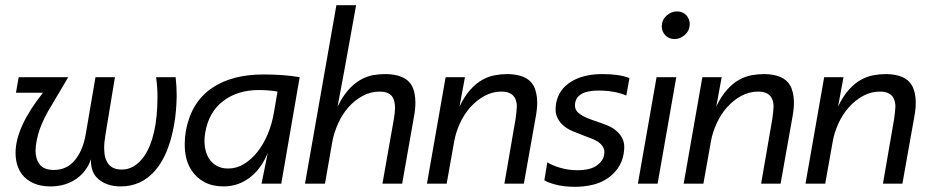

<svg xmlns="http://www.w3.org/2000/svg" viewBox="-20 -708 3578 740"><path d="M445 10.5Q418 10.5 395.5 2.8Q373 -5 357.8 -19Q342.5 -33 336.5 -50.5Q330.5 -68 330.5 -87V-94.5Q315.5 -49 276 -20Q233 10.5 175 10.5Q136.5 10.5 108.8 -2Q81 -14.5 64 -37Q40 -70 40 -119Q40 -217.5 145.5 -350.5H41.5L52 -410.5H243L178.5 -301.5Q149.5 -255 133.5 -211Q117.5 -164 117 -127Q117 -95 133.2 -74Q149.5 -53 188 -53Q237.5 -53 268.8 -91Q300 -129 310.5 -191L348 -410.5H423L386.5 -189Q381.5 -160 381.5 -137.5Q381.5 -54.5 449 -54.5Q499.5 -54.5 536 -106.5Q586.5 -181 587 -333.5Q587 -373.5 581.5 -410.5H657Q661 -373.5 661 -338.5Q660 -277.5 651 -227Q630 -109.5 577 -49.5Q524 10.5 445 10.5Z M842 10.5Q799 10.5 767.8 -6.2Q736.5 -23 718 -52Q691.5 -91 692 -153.5Q692 -178.5 696.5 -205Q718 -316 797.5 -369Q873.5 -421 996 -421Q1074.5 -421 1135 -410.5L1064 0H988L1012 -119Q989 -62 949.5 -29Q902 10.5 842 10.5ZM859 -58.5Q892 -58.5 920.2 -75.8Q948.5 -93 971.8 -122Q995 -151 1011.8 -190.8Q1028.5 -230.5 1036 -276L1049.5 -355Q1021.5 -360.5 978 -361Q895.5 -361 840 -318.5Q784.5 -276 771 -197Q768 -179.5 768 -162.5L769.5 -142.5Q773.5 -117 784.2 -99Q795 -81 813.8 -69.8Q832.5 -58.5 859 -58.5Z M1530 0H1454L1498 -249Q1502 -272 1502.5 -291Q1502.5 -310 1497.5 -324.5Q1492.5 -339 1479.2 -347Q1466 -355 1442.5 -355Q1408 -355 1377 -338Q1346 -321 1322.2 -293.8Q1298.5 -266.5 1283 -231.8Q1267.5 -197 1261 -163L1232.5 0H1155.5L1276.5 -688H1352.5Q1303 -410.5 1281 -297Q1331.5 -401 1418 -418.5Q1443 -422.5 1466.5 -422.5Q1541 -421.5 1566 -380Q1581 -354.5 1581 -312Q1581 -285.5 1574.5 -253Z M1999 0H1924L1967 -249Q1971 -275.5 1972 -297.5Q1972 -312.5 1966.8 -325.8Q1961.5 -339 1948.2 -347Q1935 -355 1912 -355Q1877.5 -355 1846.8 -338Q1816 -321 1792 -293.8Q1768 -266.5 1752.2 -231.8Q1736.5 -197 1730.5 -163L1701.5 0H1625.5L1697.5 -410.5H1772L1751 -297Q1770 -337 1792.5 -362Q1815 -387 1838.8 -400.2Q1862.5 -413.5 1887.2 -418Q1912 -422.5 1936 -422.5Q2010.5 -421.5 2035 -380Q2050 -354.5 2050.5 -313.5Q2050.5 -286.5 2044 -253Z M2196 12Q2153 12 2120.5 3.2Q2088 -5.5 2078 -13.5L2089.5 -82.5Q2105.5 -71.5 2137.5 -61.8Q2169.5 -52 2204 -52Q2256 -52 2280.8 -70.5Q2305.5 -89 2308.5 -112L2309.5 -121.5Q2309.5 -130.5 2306 -137.5Q2296.5 -158.5 2267 -171L2257.5 -175L2233.5 -184Q2209.5 -193 2187 -202.5Q2140 -222.5 2126 -260Q2121 -272 2121.5 -287Q2121.5 -296.5 2123 -308Q2132.5 -363 2180.5 -392.8Q2228.5 -422.5 2301.5 -422.5Q2368 -422.5 2406 -407L2394 -340Q2347.5 -359 2287 -359Q2203 -359 2196.5 -309L2196 -301.5Q2196 -280 2218 -266.5Q2232.5 -256 2264.5 -245Q2308.5 -230 2320 -225Q2343 -215.5 2358 -201.5Q2386 -176 2386 -141.5Q2386 -130.5 2384 -117.5Q2378.5 -83 2360.2 -58Q2342 -33 2316.5 -17.2Q2291 -1.5 2260 5.2Q2229 12 2196 12Z M2580 -557.5Q2557.5 -557.5 2544 -572.2Q2530.5 -587 2530.5 -607Q2531.5 -632.5 2549.5 -648.2Q2567.5 -664 2589 -664Q2612 -664 2625.2 -649.2Q2638.5 -634.5 2638.5 -614.5Q2637.5 -589.5 2619.5 -573.5Q2601.5 -557.5 2580 -557.5ZM2514.5 0H2438.5L2510.5 -410.5H2586.5Z M2988.5 0H2913.5L2956.5 -249Q2960.5 -275.5 2961.5 -297.5Q2961.5 -312.5 2956.2 -325.8Q2951 -339 2937.8 -347Q2924.5 -355 2901.5 -355Q2867 -355 2836.2 -338Q2805.5 -321 2781.5 -293.8Q2757.5 -266.5 2741.8 -231.8Q2726 -197 2720 -163L2691 0H2615L2687 -410.5H2761.5L2740.5 -297Q2759.5 -337 2782 -362Q2804.5 -387 2828.2 -400.2Q2852 -413.5 2876.8 -418Q2901.5 -422.5 2925.5 -422.5Q3000 -421.5 3024.5 -380Q3039.5 -354.5 3040 -313.5Q3040 -286.5 3033.5 -253Z M3458 0H3383L3426 -249Q3430 -275.5 3431 -297.5Q3431 -312.5 3425.8 -325.8Q3420.5 -339 3407.2 -347Q3394 -355 3371 -355Q3336.5 -355 3305.8 -338Q3275 -321 3251 -293.8Q3227 -266.5 3211.2 -231.8Q3195.5 -197 3189.5 -163L3160.5 0H3084.5L3156.5 -410.5H3231L3210 -297Q3229 -337 3251.5 -362Q3274 -387 3297.8 -400.2Q3321.5 -413.5 3346.2 -418Q3371 -422.5 3395 -422.5Q3469.5 -421.5 3494 -380Q3509 -354.5 3509.5 -313.5Q3509.5 -286.5 3503 -253Z"/></svg>

Font: Lucymar Sans
Style: Italic
Weight: 400
Italic angle: -10°
Foundry: The League of Moveable Type (original font) / Main changes by Cristiano Sobral with portions from Mirco Monsees
Version: Version 2.00;August 30, 2020;FontCreator 13.0.0.2681 64-bit